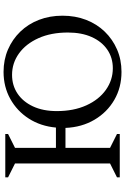

<svg xmlns="http://www.w3.org/2000/svg" viewBox="173 -884 720 1107"><g transform="rotate(-90 533.5 -330.0)"><path d="M65 0V-16L145 -56V-604L65 -644V-660H315V-644L235 -604V-368H352Q360 -456 403.5 -524Q447 -592 517 -631Q587 -670 673 -670Q743 -670 802 -644.5Q861 -619 905 -573.5Q949 -528 973 -466Q997 -404 997 -330Q997 -256 973 -194Q949 -132 905 -86.5Q861 -41 802 -15.5Q743 10 673 10Q583 10 511.5 -31.5Q440 -73 397 -146Q354 -219 350 -313H235V-56L315 -16V0ZM694 -40Q755 -40 801.5 -72Q848 -104 874 -162Q900 -220 900 -299Q900 -396 867.5 -468.5Q835 -541 779.5 -581Q724 -621 656 -621Q595 -621 548 -589.5Q501 -558 474 -500Q447 -442 447 -363Q447 -266 480 -193Q513 -120 569.5 -80Q626 -40 694 -40Z"/></g></svg>

Font: Spectral SC
Style: Regular
Weight: 400
Designer: Jean-Baptiste Levee
Foundry: Production Type
Version: Version 2.001